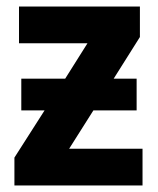

<svg xmlns="http://www.w3.org/2000/svg" viewBox="-20 -566 481 586"><path d="M407 -546V-453L327 -326H397V-229H265L191 -112H415V0H24V-85L116 -229H45V-326H179L247 -434H38V-546Z"/></svg>

Font: Noto Sans SemiCondensed
Style: Bold
Weight: 700
Width: 4
Designer: Monotype Design Team
Foundry: Monotype Imaging Inc.
Version: Version 2.013; ttfautohint (v1.8.4.7-5d5b)